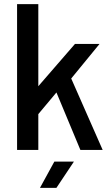

<svg xmlns="http://www.w3.org/2000/svg" viewBox="-20 -720 526 922"><path d="M62 0H164V-172L251 -276L366 0H473L322 -343L458 -509H340L164 -306V-700H62ZM172 182H251L335 56H241Z"/></svg>

Font: Vanilla Cream DemiBold
Style: Regular
Weight: 600
Designer: Jeremy Tribby, Jinavaṁso
Foundry: Tribby Type
Version: Version 1.422;Glyphs 3.1.2 (3151)